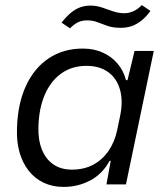

<svg xmlns="http://www.w3.org/2000/svg" viewBox="-20 -725 646 755"><path d="M230.1 10Q186.4 10 151.6 -6.6Q116.7 -23.1 92.5 -54Q68.3 -84.9 56.4 -127.4Q44.6 -169.9 46.9 -222.4Q49.7 -317.6 82.2 -387.7Q114.7 -457.9 172 -495.9Q229.3 -534 306 -534Q348.9 -534 383.6 -518.4Q418.3 -502.9 442 -475.1Q465.7 -447.4 475.4 -409.9H481.4L509.1 -524.7H584.7L475.3 0H398.6L415.4 -92.4L411 -92.7Q383.4 -41.3 335.1 -15.6Q286.9 10 230.1 10ZM262.6 -58Q310.1 -58 346.2 -77.1Q382.3 -96.3 406.7 -131.6Q431.1 -167 440.7 -213.1L451.9 -267Q464.6 -326.1 452.2 -371.1Q439.9 -416 406.1 -441Q372.3 -466 319.9 -466Q262 -466 220.3 -435.6Q178.6 -405.3 155.7 -351.5Q132.9 -297.7 131.1 -226.7Q129.4 -175.6 144.6 -137.4Q159.7 -99.3 189.7 -78.6Q219.7 -58 262.6 -58ZM455.3 -615.6Q424.4 -615.6 402.9 -623.1Q381.3 -630.7 363 -637.8Q344.7 -644.9 322.4 -644.9Q302.6 -644.9 287.1 -637.6Q271.6 -630.3 255.4 -613.6L222.1 -635.9Q242.1 -661.3 260.2 -675.9Q278.3 -690.4 296.9 -696.7Q315.4 -703 335.6 -703Q359.1 -703 380.9 -695.6Q402.6 -688.1 424.4 -680.6Q446.3 -673 469 -673Q486.3 -673 503.9 -680.6Q521.4 -688.1 537.7 -705L571.7 -682Q553.6 -657.3 534.4 -642.6Q515.3 -627.9 495.9 -621.7Q476.6 -615.6 455.3 -615.6Z"/></svg>

Font: Mona Sans
Style: Italic
Weight: 200
Italic angle: -11.6951°
Designer: Deni Anggara
Foundry: GitHub
Version: Version 2.000